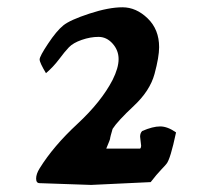

<svg xmlns="http://www.w3.org/2000/svg" viewBox="-20 -529 587 532"><path d="M232.4 -16.6 89.8 -21.5Q80.1 -21.5 80.1 -34.2Q80.1 -46.9 89.8 -62.5Q127.9 -124 194.3 -185.5Q260.7 -247.1 292 -307.6Q308.6 -340.8 308.6 -365.2Q308.6 -389.6 292 -408.2Q275.4 -426.8 252.9 -426.8Q230.5 -426.8 206.5 -418.5Q182.6 -410.2 170.9 -397.9Q159.2 -385.7 143.6 -364.7Q127.9 -343.8 107.4 -326.2Q89.8 -355.5 89.8 -364.3Q89.8 -373 113.3 -408.2Q136.7 -443.4 155.3 -458.5Q173.8 -473.6 227.5 -491.2Q281.2 -508.8 319.3 -508.8Q357.4 -508.8 389.2 -478Q420.9 -447.3 420.9 -398.4Q420.9 -371.1 408.2 -324.2Q395.5 -277.3 350.6 -235.4Q305.7 -193.4 292 -171.9Q285.2 -148.4 285.2 -146.5V-145.5Q285.2 -142.6 274.4 -117.2H368.2Q371.1 -120.1 371.1 -125L368.2 -150.4Q368.2 -160.2 374 -166Q403.3 -178.7 423.8 -178.7Q444.3 -178.7 467.8 -162.1Q452.1 -87.9 441.4 -75.2Q439.5 -72.3 426.8 -59.1Q414.1 -45.9 397.5 -24.4Q240.2 -16.6 232.4 -16.6Z"/></svg>

Font: Essays1743
Style: Medium
Weight: 500
Designer: Based on the typeface in a 1743 English translation of the essays of Montaigne.  PostScript/TrueType font designed by Jo
Version: Version 002.100